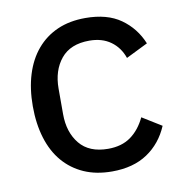

<svg xmlns="http://www.w3.org/2000/svg" viewBox="-66 -593 638 668"><g transform="rotate(-10 252.5 -259.0)"><path d="M278 12Q222 12 179 -7Q136 -26 106 -61Q76 -96 60.5 -146.5Q45 -197 45 -259Q45 -321 60.5 -371Q76 -421 106 -456.5Q136 -492 179 -511Q222 -530 278 -530Q355 -530 403 -496Q451 -462 474 -406L397 -368Q384 -406 353.5 -428Q323 -450 278 -450Q211 -450 177.5 -409Q144 -368 144 -304V-214Q144 -150 177.5 -109Q211 -68 278 -68Q326 -68 358 -91Q390 -114 410 -156L478 -114Q453 -55 403 -21.5Q353 12 278 12Z"/></g></svg>

Font: IBM Plex Sans Thai Looped Text
Style: Regular
Weight: 450
Designer: Mike Abbink, Paul van der Laan, Pieter van Rosmalen, Ben Mitchell, Mark Frömberg
Foundry: Bold Monday
Version: Version 1.1